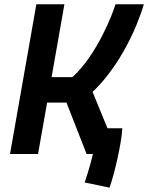

<svg xmlns="http://www.w3.org/2000/svg" viewBox="-20 -713 686 889"><path d="M487.3 155.8 372.1 131.8Q387.2 86.9 397.9 48.3Q408.7 9.8 415 -22.5L432.1 -119.1H546.4Q544.9 -92.3 538.8 -55.4Q532.7 -18.6 523.9 21.2Q515.1 61 505.4 96.4Q495.6 131.8 487.3 155.8ZM26.4 0 148.4 -693.4H278.3L156.2 0ZM127.9 -237.8 150.4 -356H371.6L348.6 -237.8ZM380.9 0 253.9 -324.7 377.4 -363.8 526.4 0ZM358.9 -245.6 260.3 -316.4Q301.3 -338.9 337.2 -377.2Q373 -415.5 403.1 -461.4Q433.1 -507.3 455.8 -552.7Q478.5 -598.1 493.7 -635.3Q508.8 -672.4 514.6 -693.4H646Q634.8 -653.8 611.6 -596.9Q588.4 -540 552.7 -476.6Q517.1 -413.1 468.8 -352.5Q420.4 -292 358.9 -245.6Z"/></svg>

Font: Cascadia Code PL
Style: Italic
Weight: 400
Italic angle: -10°
Monospace: yes
Designer: Aaron Bell
Foundry: Saja Typeworks
Version: Version 2404.023